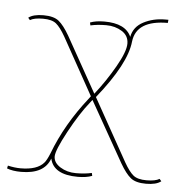

<svg xmlns="http://www.w3.org/2000/svg" viewBox="-50 -547 575 604"><g transform="rotate(5 237.0 -245.0)"><path d="M215 -466 213 -475Q231 -482 258 -482Q325 -482 343 -441Q349 -473 379.5 -489Q410 -505 448 -505H458L457 -495Q358 -495 350 -427Q343 -356 252 -243L362 -46Q378 -18 391.5 -7Q405 4 433 4Q461 4 474 -4L480 3Q465 15 432.5 15Q400 15 384 2Q368 -11 350 -42L242 -233L235 -224Q205 -187 172 -126Q139 -65 139 -45.5Q139 -26 160.5 -12.5Q182 1 210 1Q238 1 260 -4L262 5Q244 12 217 12Q140 12 129 -38Q111 12 38 12Q11 12 -7 5L-5 -4Q17 1 35 1Q88 1 109 -24Q116 -32 125 -54Q161 -149 230 -236L236 -244L136 -424Q120 -452 106.5 -463Q93 -474 65 -474Q37 -474 24 -466L18 -473Q33 -485 65.5 -485Q98 -485 114 -472Q130 -459 148 -428L246 -253Q280 -296 308 -345Q336 -394 336 -419Q336 -444 314.5 -457.5Q293 -471 265 -471Q237 -471 215 -466Z"/></g></svg>

Font: Almendra Display
Style: Regular
Weight: 400
Designer: Ana Sanfelippo
Foundry: Ana Sanfelippo
Version: Version 1.004